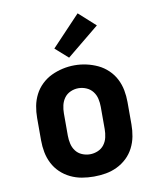

<svg xmlns="http://www.w3.org/2000/svg" viewBox="-88 -856 775 933"><g transform="rotate(-10 300.0 -389.5)"><path d="M300 8Q270 8 241 3Q212 -2 185 -15Q158 -28 136.5 -48.5Q115 -69 101.5 -95.5Q88 -122 82.5 -151Q77 -180 77 -210V-320Q77 -350 82.5 -379Q88 -408 101.5 -434.5Q115 -461 137 -482Q159 -503 185.5 -515.5Q212 -528 241 -534.5Q270 -541 300 -541Q330 -541 359 -534.5Q388 -528 414.5 -515.5Q441 -503 463 -482Q485 -461 498.5 -434.5Q512 -408 517.5 -379Q523 -350 523 -320V-210Q523 -180 517.5 -151Q512 -122 498.5 -95.5Q485 -69 463.5 -48.5Q442 -28 415 -15Q388 -2 359 3Q330 8 300 8ZM300 -102Q320 -102 339 -110Q358 -118 370 -134Q382 -150 386.5 -170Q391 -190 391 -210V-320Q391 -340 386.5 -360Q382 -380 369.5 -396Q357 -412 338 -420Q319 -428 299 -428Q279 -428 260 -419.5Q241 -411 229.5 -395Q218 -379 213.5 -359.5Q209 -340 209 -320V-210Q209 -190 213.5 -170Q218 -150 230 -134Q242 -118 261 -110Q280 -102 300 -102ZM281 -582 218 -638 359 -787 441 -713Z"/></g></svg>

Font: Iosevka Slab XBdEx
Style: Regular
Weight: 800
Width: 7
Monospace: yes
Designer: Belleve Invis
Foundry: Belleve Invis
Version: Version 11.1.0; ttfautohint (v1.8.3)